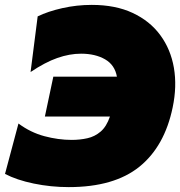

<svg xmlns="http://www.w3.org/2000/svg" viewBox="-26 -749 736 785"><path d="M255 16Q182 16 112 1.5Q42 -13 -5.5 -38L49.5 -244Q98.5 -207.5 155.5 -192.2Q212.5 -177 267 -177Q301 -177 331.2 -183.8Q361.5 -190.5 385.5 -211Q409.5 -231.5 423.5 -272.5H157.5L192 -435.5H452Q443.5 -483.5 403.5 -506.5Q363.5 -529.5 305.5 -529.5Q258.5 -529.5 208.5 -512Q158.5 -494.5 99 -454.5L128 -682Q170 -702.5 229 -715.8Q288 -729 349 -729Q446 -729 516.2 -696.2Q586.5 -663.5 629.2 -605.5Q672 -547.5 685 -471.8Q698 -396 680 -310Q647 -150.5 543.8 -67.2Q440.5 16 255 16Z"/></svg>

Font: Commissioner Black
Style: Italic
Weight: 900
Italic angle: -12°
Designer: Kostas Bartsokas
Foundry: Kostas Bartsokas
Version: Version 1.000; ttfautohint (v1.8.3)